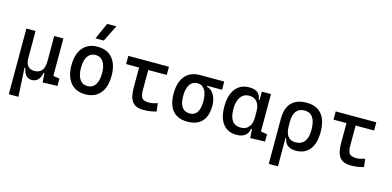

<svg xmlns="http://www.w3.org/2000/svg" viewBox="-87 -1333 4275 2096"><g transform="rotate(15 2051.0 -285.0)"><path d="M273.9 9.8Q194.8 9.8 173.8 -99.6H146L73.7 -175.8V-517.6H177.2V-210Q177.2 -153.8 202.6 -123.3Q228 -92.8 273.9 -92.8Q330.6 -92.8 359.4 -126.5Q388.2 -160.2 388.2 -239.3L414.6 -99.6H380.4Q370.1 -44.9 343.5 -17.6Q316.9 9.8 273.9 9.8ZM73.7 224.6V-210L163.6 -115.7L182.1 224.6ZM397 4.9 388.2 -119.1V-210H491.7V-93.8L563 -83V0ZM388.2 -146.5V-517.6H491.7V-175.8Z M878.9 9.8Q771.5 9.8 711.9 -60.5Q652.3 -130.9 652.3 -258.8Q652.3 -387.2 711.9 -457.3Q771.5 -527.3 878.9 -527.3Q986.8 -527.3 1046.1 -457.3Q1105.5 -387.2 1105.5 -258.8Q1105.5 -130.9 1046.1 -60.5Q986.8 9.8 878.9 9.8ZM878.9 -83Q936 -83 967 -128.9Q998 -174.8 998 -258.8Q998 -343.3 967 -388.9Q936 -434.6 878.9 -434.6Q821.8 -434.6 790.8 -388.9Q759.8 -343.3 759.8 -258.8Q759.8 -174.8 790.8 -128.9Q821.8 -83 878.9 -83ZM829.6 -609.4 912.6 -794.9H1016.1L923.3 -609.4Z M1535.2 9.8Q1448.7 9.8 1410.4 -39.1Q1372.1 -87.9 1372.1 -195.3V-517.6H1475.6V-200.2Q1475.6 -138.7 1493.9 -110.8Q1512.2 -83 1574.2 -83Q1594.2 -83 1617.2 -87.6Q1640.1 -92.3 1669.9 -101.6L1681.6 -10.7Q1644 0 1609.4 4.9Q1574.7 9.8 1535.2 9.8ZM1225.6 -424.8V-517.6H1684.6V-424.8Z M2033.7 9.8Q1923.3 9.8 1866.5 -55.9Q1809.6 -121.6 1809.6 -249Q1809.6 -377.4 1868.4 -447.5Q1927.2 -517.6 2033.7 -517.6L2143.1 -486.8V-413.1Q2174.8 -408.2 2199.5 -382.3Q2224.1 -356.4 2238.5 -316.7Q2252.9 -276.9 2252.9 -229.5Q2252.9 -150.9 2228 -97.7Q2203.1 -44.4 2154.5 -17.3Q2106 9.8 2033.7 9.8ZM2033.7 -83Q2088.9 -83 2117.2 -125.2Q2145.5 -167.5 2145.5 -249Q2145.5 -333.5 2116.5 -379.2Q2087.4 -424.8 2033.7 -424.8Q1977.5 -424.8 1947.3 -379.2Q1917 -333.5 1917 -249Q1917 -167.5 1946.5 -125.2Q1976.1 -83 2033.7 -83ZM2033.7 -424.8V-517.6H2309.6V-424.8Z M2586.9 9.8Q2488.8 9.8 2434.8 -58.3Q2380.9 -126.5 2380.9 -253.9Q2380.9 -384.3 2436.3 -455.8Q2491.7 -527.3 2592.8 -527.3Q2652.8 -527.3 2685.5 -501.7Q2718.3 -476.1 2724.6 -423.8H2764.6L2734.4 -293Q2734.4 -362.3 2703.4 -400.9Q2672.4 -439.5 2617.2 -439.5Q2553.2 -439.5 2518.3 -391.1Q2483.4 -342.8 2483.4 -253.9Q2483.4 -78.1 2612.3 -78.1Q2669.9 -78.1 2702.1 -116.7Q2734.4 -155.3 2734.4 -224.6V-252L2769.5 -93.8H2724.6Q2721.2 -59.6 2703.1 -36.4Q2685.1 -13.2 2655.5 -1.7Q2626 9.8 2586.9 9.8ZM2743.2 4.9 2734.4 -119.1V-239.3L2837.9 -210V-93.8L2909.2 -83V0ZM2734.4 -146.5V-517.6H2837.9V-175.8Z M3257.8 9.8Q3201.2 9.8 3165.5 -16.6Q3129.9 -43 3125 -94.7H3080.1L3115.2 -237.3Q3115.2 -156.7 3143.8 -117.4Q3172.4 -78.1 3231.4 -78.1Q3298.3 -78.1 3332.3 -122.6Q3366.2 -167 3366.2 -253.9Q3366.2 -345.7 3334.5 -392.6Q3302.7 -439.5 3240.2 -439.5Q3178.7 -439.5 3147 -399.4Q3115.2 -359.4 3115.2 -281.2L3011.7 -285.6Q3011.7 -404.8 3069.6 -466.1Q3127.4 -527.3 3240.2 -527.3Q3353 -527.3 3410.9 -458Q3468.8 -388.7 3468.8 -253.9Q3468.8 -126.5 3413.6 -58.3Q3358.4 9.8 3257.8 9.8ZM3011.7 224.6V-285.6H3115.2V224.6Z M3878.9 9.8Q3792.5 9.8 3754.2 -39.1Q3715.8 -87.9 3715.8 -195.3V-517.6H3819.3V-200.2Q3819.3 -138.7 3837.6 -110.8Q3856 -83 3918 -83Q3938 -83 3960.9 -87.6Q3983.9 -92.3 4013.7 -101.6L4025.4 -10.7Q3987.8 0 3953.1 4.9Q3918.5 9.8 3878.9 9.8ZM3569.3 -424.8V-517.6H4028.3V-424.8Z"/></g></svg>

Font: Cascadia Code
Style: Regular
Weight: 400
Designer: Aaron Bell
Foundry: Saja Typeworks
Version: Version 2404.023